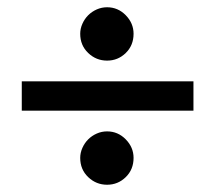

<svg xmlns="http://www.w3.org/2000/svg" viewBox="-20 -509 593 529"><path d="M201 -74Q201 -88 207 -101.5Q213 -115 223 -125Q233 -135 246.5 -141Q260 -147 275 -147Q305 -147 326.5 -125Q348 -103 348 -74Q348 -42 326.5 -21Q305 0 275 0Q245 0 223 -21Q201 -42 201 -74ZM201 -416Q201 -430 207 -443.5Q213 -457 223 -467Q233 -477 246.5 -483Q260 -489 275 -489Q305 -489 326.5 -467Q348 -445 348 -416Q348 -384 326.5 -363Q305 -342 275 -342Q245 -342 223 -363Q201 -384 201 -416ZM513 -285V-204H40V-285Z"/></svg>

Font: Mukta ExtraBold
Style: Regular
Weight: 800
Designer: Girish Dalvi and Yashodeep Gholap
Foundry: Ek Type
Version: Version 2.538;PS 1.002;hotconv 16.6.51;makeotf.lib2.5.65220;